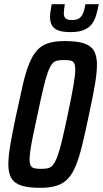

<svg xmlns="http://www.w3.org/2000/svg" viewBox="-20 -893 494 921"><path d="M173 8Q117 8 83.5 -2.5Q50 -13 35 -37.5Q20 -62 20 -105Q20 -145 30.5 -204Q41 -263 58 -344Q76 -428 90 -488.5Q104 -549 120.5 -589Q137 -629 158.5 -652.5Q180 -676 212 -686Q244 -696 291 -696Q348 -696 381.5 -685.5Q415 -675 430 -650.5Q445 -626 445 -583Q445 -544 435 -485Q425 -426 407 -344Q390 -262 375.5 -202Q361 -142 345 -101.5Q329 -61 307 -37Q285 -13 252.5 -2.5Q220 8 173 8ZM177 -83Q196 -83 210 -86Q224 -89 234.5 -102Q245 -115 255.5 -143Q266 -171 277.5 -219.5Q289 -268 305 -344Q324 -433 332.5 -483.5Q341 -534 341 -558Q341 -580 335.5 -590Q330 -600 318 -602.5Q306 -605 288 -605Q268 -605 254 -602Q240 -599 229.5 -586Q219 -573 209 -545Q199 -517 187.5 -468.5Q176 -420 160 -344Q147 -285 138.5 -243Q130 -201 126 -173.5Q122 -146 122 -129Q122 -107 128 -97.5Q134 -88 146.5 -85.5Q159 -83 177 -83ZM319 -739Q280 -739 258.5 -747.5Q237 -756 228.5 -772.5Q220 -789 220 -811Q220 -824 222.5 -840Q225 -856 228 -873H291Q289 -860 287.5 -848.5Q286 -837 286 -828Q286 -814 294 -805.5Q302 -797 325 -797Q349 -797 361 -806Q373 -815 379.5 -832Q386 -849 390 -873H454Q448 -844 441 -819.5Q434 -795 420 -777Q406 -759 382 -749Q358 -739 319 -739Z"/></svg>

Font: Saira ExtraCondensed SemiBold
Style: Italic
Weight: 600
Width: 2
Italic angle: -12°
Designer: Hector Gatti with collaboration of the Omnibus-Type team
Foundry: Omnibus-Type
Version: Version 1.101